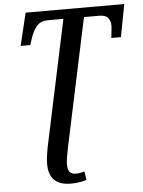

<svg xmlns="http://www.w3.org/2000/svg" viewBox="-62 -763 785 1051"><g transform="rotate(-5 330.5 -237.0)"><path d="M285 240Q164 240 164 122Q164 103 167 79.5Q170 56 174 35L322 -662H238Q197 -662 176 -637.5Q155 -613 143 -578L129 -535H76L119 -714H661L627 -535H574Q575 -541 576.5 -555.5Q578 -570 579.5 -583.5Q581 -597 581 -602Q581 -627 567.5 -644.5Q554 -662 519 -662H435L285 44Q280 70 276 93Q272 116 272 132Q272 166 284.5 177Q297 188 315 188Q330 188 341.5 185.5Q353 183 364 180L371 227Q351 234 327.5 237Q304 240 285 240Z"/></g></svg>

Font: Noto Serif SemiCondensed Medium
Style: Italic
Weight: 500
Width: 4
Italic angle: -12°
Designer: Monotype Design Team
Foundry: Monotype Imaging Inc.
Version: Version 2.013